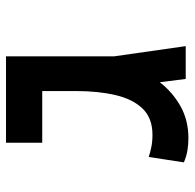

<svg xmlns="http://www.w3.org/2000/svg" viewBox="-24 -602 635 626"><g transform="rotate(-90 293.0 -288.5)"><path d="M155.8 8.8Q134.8 8.8 116 5.6Q97.2 2.4 77.1 -5.9L94.7 -120.6Q109.4 -115.7 127 -112.1Q144.5 -108.4 167 -108.4Q221.7 -108.4 252.7 -140.9Q283.7 -173.3 296.6 -229.5Q309.6 -285.6 309.6 -356.4V-467.8H141.1V-585.9H422.9V-232.9L456.1 0H349.1L338.4 -84.5Q305.2 -42 259.5 -16.6Q213.9 8.8 155.8 8.8Z"/></g></svg>

Font: CaskaydiaCove NF SemiBold
Style: Regular
Weight: 600
Designer: Aaron Bell
Foundry: Saja Typeworks
Version: Version 2111.001; VTT 6.35;Nerd Fonts 3.2.1